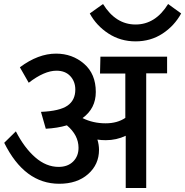

<svg xmlns="http://www.w3.org/2000/svg" viewBox="-20 -937 922 956"><path d="M817 -917 882 -870Q848 -808 789 -769.5Q730 -731 655 -731Q580 -731 520 -770Q460 -809 427 -870L493 -917Q556 -815 655 -815Q754 -815 817 -917ZM478 -571 480 -655H812V-572H708V-1H606V-261Q560 -239 507 -239Q484 -239 465 -242Q473 -216 473 -191Q473 -118 418.5 -70Q364 -22 275 -22Q102 -22 1 -226L59 -283Q101 -201 155.5 -153.5Q210 -106 272 -106Q317 -106 344 -132.5Q371 -159 371 -201Q371 -264 313 -313Q266 -299 208 -296L184 -380Q277 -384 316 -411Q355 -438 355 -491Q355 -531 330 -558Q305 -585 261 -585Q201 -585 123 -525L79 -602Q170 -670 259 -670Q340 -670 398.5 -619.5Q457 -569 457 -479Q457 -397 391 -349Q443 -323 506 -323Q564 -323 604 -350V-571Z"/></svg>

Font: Martel Sans DemiBold
Style: Regular
Weight: 600
Designer: Dan Reynolds and Mathieu Réguer
Foundry: Dan Reynolds and Mathieu Réguer
Version: Version 1.001;PS 001.001;hotconv 1.0.70;makeotf.lib2.5.58329